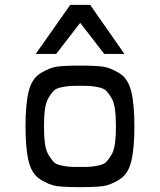

<svg xmlns="http://www.w3.org/2000/svg" viewBox="-20 -770 658 790"><path d="M127 -548 269 -750H351L492 -548H409L310 -676L211 -548ZM405.5 -4.5Q376 0 309 0Q242 0 212.5 -4.5Q183 -9 147 -31Q111 -53 98 -106Q85 -159 85 -250Q85 -341 98 -394Q111 -447 147 -469Q183 -491 212.5 -495.5Q242 -500 309 -500Q376 -500 405.5 -495.5Q435 -491 471 -469Q507 -447 520 -394Q533 -341 533 -250Q533 -159 520 -106Q507 -53 471 -31Q435 -9 405.5 -4.5ZM266 -84Q280 -83 309 -83Q338 -83 352 -84Q366 -85 387 -89.5Q408 -94 417.5 -104Q427 -114 438 -132Q449 -150 453 -179.5Q457 -209 457 -250Q457 -291 453 -320.5Q449 -350 438 -368Q427 -386 417.5 -396Q408 -406 387 -410.5Q366 -415 352 -416Q338 -417 309 -417Q280 -417 266 -416Q252 -415 231 -410.5Q210 -406 200.5 -396Q191 -386 180 -368Q169 -350 165 -320.5Q161 -291 161 -250Q161 -209 165 -179.5Q169 -150 180 -132Q191 -114 200.5 -104Q210 -94 231 -89.5Q252 -85 266 -84Z"/></svg>

Font: Hermit Light
Style: Regular
Weight: 300
Designer: Pablo Caro
Version: Version 2.000;PS 002.000;hotconv 1.0.88;makeotf.lib2.5.64775